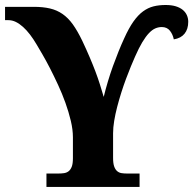

<svg xmlns="http://www.w3.org/2000/svg" viewBox="-20 -741 766 761"><path d="M428.2 -115.2Q428.2 -93.3 432.6 -81.1Q437 -68.8 444.6 -62.5Q452.1 -56.2 462.2 -54.7Q472.2 -53.2 483.9 -53.2H533.2V0H164.1V-53.2H210.9Q223.1 -53.2 233.6 -54.7Q244.1 -56.2 252 -62.3Q259.8 -68.4 264.4 -80.3Q269 -92.3 269 -113.8V-196.8Q269 -227.1 260.7 -262Q252.4 -296.9 239.5 -333Q226.6 -369.1 210.2 -404.5Q193.8 -439.9 178 -470.7Q162.1 -501.5 147.9 -525.9Q133.8 -550.3 125 -564.9Q112.3 -586.4 98.9 -604Q85.4 -621.6 71.3 -634.3Q57.1 -647 42.7 -654.1Q28.3 -661.1 13.2 -661.1H0V-713.9H113.8Q150.4 -713.9 177.7 -707.5Q205.1 -701.2 227.5 -685.8Q250 -670.4 268.6 -644.5Q287.1 -618.7 306.2 -579.1Q322.8 -543.9 335.4 -514.2Q348.1 -484.4 358.2 -457.8Q368.2 -431.2 376 -406.5Q383.8 -381.8 391.1 -356.9Q398.4 -387.2 407.7 -418.2Q417 -449.2 427.7 -479Q438.5 -508.8 449.7 -536.6Q460.9 -564.5 472.2 -588.9Q490.7 -629.9 509 -655.8Q527.3 -681.6 547.1 -696Q566.9 -710.4 588.6 -715.8Q610.4 -721.2 636.2 -721.2Q659.7 -721.2 676.5 -716.1Q693.4 -710.9 704.3 -701.9Q715.3 -692.9 720.7 -680.7Q726.1 -668.5 726.1 -654.8Q726.1 -625.5 711.4 -607.4Q696.8 -589.4 668.9 -585Q665 -604.5 653.6 -619.1Q642.1 -633.8 621.1 -633.8Q607.9 -633.8 595.5 -628.4Q583 -623 570.3 -609.6Q557.6 -596.2 543.9 -573.5Q530.3 -550.8 515.1 -516.1Q507.8 -499.5 498.5 -477.1Q489.3 -454.6 479.5 -428.5Q469.7 -402.3 460.7 -373.8Q451.7 -345.2 444.3 -316.9Q437 -288.6 432.6 -262Q428.2 -235.4 428.2 -212.9Z"/></svg>

Font: Droid Serif
Style: Bold
Weight: 700
Designer: Monotype Design team
Foundry: Monotype Imaging Inc.
Version: Version 1.03